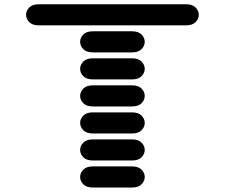

<svg xmlns="http://www.w3.org/2000/svg" viewBox="-20 -881 1040 888"><path d="M409.2 -13.7Q379.9 -13.7 365.2 -28.8Q350.6 -43.9 350.6 -62.5Q350.6 -81.1 365.2 -96.2Q379.9 -111.3 409.2 -111.3H590.8Q620.1 -111.3 634.8 -96.2Q649.4 -81.1 649.4 -62.5Q649.4 -43.9 634.8 -28.8Q620.1 -13.7 590.8 -13.7ZM409.2 -138.7Q379.9 -138.7 365.2 -153.8Q350.6 -168.9 350.6 -187.5Q350.6 -206.1 365.2 -221.2Q379.9 -236.3 409.2 -236.3H590.8Q620.1 -236.3 634.8 -221.2Q649.4 -206.1 649.4 -187.5Q649.4 -168.9 634.8 -153.8Q620.1 -138.7 590.8 -138.7ZM409.2 -263.7Q379.9 -263.7 365.2 -278.8Q350.6 -293.9 350.6 -312.5Q350.6 -331.1 365.2 -346.2Q379.9 -361.3 409.2 -361.3H590.8Q620.1 -361.3 634.8 -346.2Q649.4 -331.1 649.4 -312.5Q649.4 -293.9 634.8 -278.8Q620.1 -263.7 590.8 -263.7ZM409.2 -388.7Q379.9 -388.7 365.2 -403.8Q350.6 -418.9 350.6 -437.5Q350.6 -456.1 365.2 -471.2Q379.9 -486.3 409.2 -486.3H590.8Q620.1 -486.3 634.8 -471.2Q649.4 -456.1 649.4 -437.5Q649.4 -418.9 634.8 -403.8Q620.1 -388.7 590.8 -388.7ZM409.2 -513.7Q379.9 -513.7 365.2 -528.8Q350.6 -543.9 350.6 -562.5Q350.6 -581.1 365.2 -596.2Q379.9 -611.3 409.2 -611.3H590.8Q620.1 -611.3 634.8 -596.2Q649.4 -581.1 649.4 -562.5Q649.4 -543.9 634.8 -528.8Q620.1 -513.7 590.8 -513.7ZM409.2 -638.7Q379.9 -638.7 365.2 -653.8Q350.6 -668.9 350.6 -687.5Q350.6 -706.1 365.2 -721.2Q379.9 -736.3 409.2 -736.3H590.8Q620.1 -736.3 634.8 -721.2Q649.4 -706.1 649.4 -687.5Q649.4 -668.9 634.8 -653.8Q620.1 -638.7 590.8 -638.7ZM159.2 -763.7Q129.9 -763.7 115.2 -778.8Q100.6 -793.9 100.6 -812.5Q100.6 -831.1 115.2 -846.2Q129.9 -861.3 159.2 -861.3H840.8Q870.1 -861.3 884.8 -846.2Q899.4 -831.1 899.4 -812.5Q899.4 -793.9 884.8 -778.8Q870.1 -763.7 840.8 -763.7Z"/></svg>

Font: Sixtyfour Normal
Style: Regular
Weight: 400
Monospace: yes
Designer: Jens Kutilek
Foundry: Jens Kutilek
Version: Version 2.000